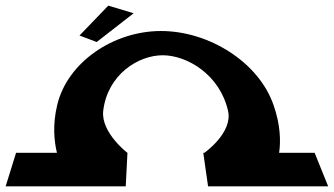

<svg xmlns="http://www.w3.org/2000/svg" viewBox="-21 -663 1184 681"><path d="M261 -537 322 -514 453 -616 363 -643ZM345 -269C360 -399 470 -467 556 -467C642 -467 759 -399 788 -269C805 -192 704 -121 704 -121H706H700L717 -2H1143L1095 -121H969C975 -162 974 -220 949 -291C896 -443 720 -553 550 -553C381 -553 218 -442 182 -291C165 -220 171 -162 181 -121H36L-1 -2H425L431 -120H432C432 -120 337 -192 345 -269Z"/></svg>

Font: Hussar Milosc
Style: Bold
Weight: 700
Foundry: Cannot Into Space Fonts
Version: Version 1.02